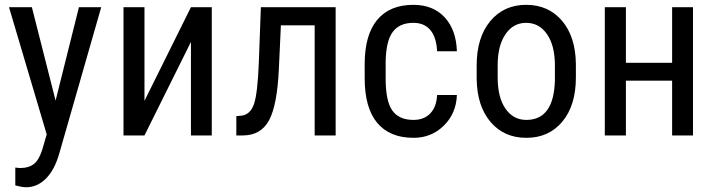

<svg xmlns="http://www.w3.org/2000/svg" viewBox="-20 -558 2948 791"><path d="M209 -143.6 111.3 -528.3H17.1L172.4 -4.4L155.3 54.7C146.5 84 135 104.6 120.8 116.5C106.7 128.3 87.1 134.3 62 134.3L43 132.3V205.6C61.2 210.8 76.2 213.4 87.9 213.4C118.2 213.4 145.2 201.6 168.9 178C192.7 154.4 211.1 120 224.1 74.7L397 -528.3H305.2Z M766.6 -528.3 575.2 -142.6V-528.3H488.8V0H575.2L766.6 -385.3V0H852.5V-528.3Z M1362.8 -528.3H1054.7L1046.4 -302.2C1043.1 -216.6 1036.5 -159.3 1026.6 -130.1C1016.7 -101 999.7 -84.8 975.6 -81.5L953.6 -79.6V0H982.4C1031.2 -0.7 1066.7 -21.7 1088.9 -63.2C1111 -104.7 1124.3 -175.1 1128.9 -274.4L1137.2 -453.6H1276.4V0H1362.8Z M1683.6 -64C1643.9 -64 1614.8 -76.8 1596.4 -102.5C1578 -128.3 1568.8 -172.2 1568.8 -234.4V-301.8C1569.5 -359.4 1579.1 -400.8 1597.7 -426C1616.2 -451.3 1644.7 -463.9 1683.1 -463.9C1712.7 -463.9 1735.9 -454.1 1752.7 -434.6C1769.4 -415 1778.8 -385.7 1780.8 -346.7H1862.3C1860.4 -405.9 1843.5 -452.6 1811.8 -486.8C1780 -521 1737.1 -538.1 1683.1 -538.1C1617.7 -538.1 1567.9 -517.3 1533.7 -475.8C1499.5 -434.3 1482.4 -373.7 1482.4 -293.9V-235.8C1482.4 -154.5 1499.6 -93.2 1533.9 -52C1568.3 -10.8 1618.2 9.8 1683.6 9.8C1732.7 9.8 1774.3 -6.9 1808.3 -40.3C1842.4 -73.6 1860.4 -115.7 1862.3 -166.5H1780.8C1779.1 -133.6 1769.7 -108.3 1752.4 -90.6C1735.2 -72.8 1712.2 -64 1683.6 -64Z M1943.8 -288.6V-231C1945.1 -157.1 1964.3 -98.5 2001.2 -55.2C2038.2 -11.9 2087.2 9.8 2148.4 9.8C2210.3 9.8 2259.8 -12.5 2296.9 -57.1C2334 -101.7 2352.5 -162.3 2352.5 -238.8V-294.4C2351.6 -369.6 2332.4 -429 2295.2 -472.7C2257.9 -516.3 2208.7 -538.1 2147.5 -538.1C2086.3 -538.1 2037 -515.7 1999.8 -470.9C1962.5 -426.2 1943.8 -365.4 1943.8 -288.6ZM2030.3 -238.8V-289.1C2030.3 -342.8 2040.9 -385.3 2062.3 -416.7C2083.6 -448.2 2112 -463.9 2147.5 -463.9C2183.6 -463.9 2212.4 -448.2 2233.9 -416.7C2255.4 -385.3 2266.1 -342.6 2266.1 -288.6V-229C2263.8 -119 2224.6 -64 2148.4 -64C2112.3 -64 2083.6 -79.5 2062.3 -110.6C2040.9 -141.7 2030.3 -184.4 2030.3 -238.8Z M2835 0V-528.3H2749V-299.3H2558.6V-528.3H2471.7V0H2558.6V-225.6H2749V0Z"/></svg>

Font: Roboto Condensed
Style: Regular
Weight: 400
Designer: Google
Version: Version 2.134; 2016